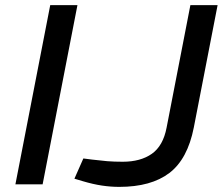

<svg xmlns="http://www.w3.org/2000/svg" viewBox="-20 -720 870 750"><path d="M40.2 0 176.2 -700H282.5L146.5 0ZM446 10Q412.3 10 378.2 4.9Q344 -0.2 303.8 -12.1L270.7 -22L305.6 -101L339.2 -96.7Q371.8 -92.7 398.4 -90.4Q425.1 -88.2 459.5 -88.2Q528.9 -88.2 573.1 -119.2Q617.2 -150.3 630.8 -221.6L723.7 -700H830L737.1 -222.1Q712.9 -98.6 641.6 -44.3Q570.3 10 446 10Z"/></svg>

Font: REM Medium
Style: Italic
Weight: 500
Italic angle: -11°
Designer: Octavio Pardo
Foundry: Ashler Design
Version: Version 1.005;gftools[0.9.28]